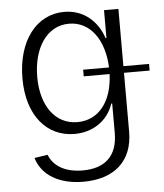

<svg xmlns="http://www.w3.org/2000/svg" viewBox="-54 -602 737 865"><g transform="rotate(-5 314.5 -169.0)"><path d="M289 216C425 216 513 145 513 9V-257H629V-287H513V-546H448V-420H444C418 -498 356 -554 268 -554C143 -554 55 -442 55 -271C55 -104 142 -2 268 -2C349 -2 418 -46 444 -124H448V9C448 116 388 165 290 165C215 165 159 136 138 81L78 90C101 169 179 216 289 216ZM122 -272C122 -402 184 -499 285 -499C383 -499 443 -410 448 -287H331V-257H448C443 -132 381 -54 285 -54C185 -54 122 -142 122 -272Z"/></g></svg>

Font: Wafeq Light
Style: Regular
Weight: 300
Designer: Rasmus Andersson & Azza Alameddine
Foundry: Google & TypeTogether
Version: Version 3.000;January 28, 2025;FontCreator 15.0.0.3014 64-bi